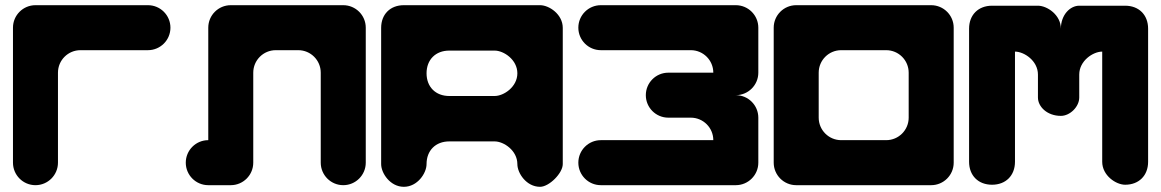

<svg xmlns="http://www.w3.org/2000/svg" viewBox="-20 -714 4475 740"><path d="M116.7 -694C68.8 -694 30 -655.2 30 -607.3V-87C30 -39.2 68.8 -0.3 116.7 -0.3C164.6 -0.3 203.4 -39.2 203.4 -87V-433.9C203.4 -481.8 242.2 -520.6 290.1 -520.6H550.2C598.1 -520.6 636.9 -559.4 636.9 -607.3C636.9 -655.2 598.1 -694 550.2 -694Z M1389.7 -607.3C1389.7 -655.2 1350.8 -694 1302.9 -694H869.4C821.5 -694 782.7 -655.2 782.7 -607.3V-173.8C734.8 -173.8 696 -134.9 696 -87C696 -39.2 734.8 -0.3 782.7 -0.3H869.4C917.3 -0.3 956.1 -39.2 956.1 -87V-433.9C956.1 -481.8 994.9 -520.6 1042.8 -520.6H1129.5C1177.4 -520.6 1216.2 -481.8 1216.2 -433.9V-87C1216.2 -39.2 1255.1 -0.3 1302.9 -0.3C1350.8 -0.3 1389.7 -39.2 1389.7 -87Z M1624 -81.5C1624 -134 1659 -169 1711.5 -169H1886.5C1921.5 -169 1974 -134 1974 -81.5C1974 -46.5 2009 6 2061.5 6C2096.5 6 2149 -46.5 2149 -81.5V-606.5C2149 -659 2096.5 -694 2061.5 -694H1536.5C1484 -694 1449 -659 1449 -606.5V-81.5C1449 -46.5 1484 6 1536.5 6C1589 6 1624 -46.5 1624 -81.5ZM1886.5 -344H1711.5C1659 -344 1624 -379 1624 -431.5C1624 -484 1659 -519 1711.5 -519H1886.5C1921.5 -519 1974 -484 1974 -431.5C1974 -379 1921.5 -344 1886.5 -344Z M2902.7 -607.3C2902.7 -655.2 2863.8 -694 2815.9 -694H2295.7C2247.8 -694 2209 -655.2 2209 -607.3C2209 -559.4 2247.8 -520.6 2295.7 -520.6H2382.4H2642.5C2690.4 -520.6 2729.2 -481.8 2729.2 -433.9H2555.8C2507.9 -433.9 2469.1 -395.1 2469.1 -347.2C2469.1 -299.3 2507.9 -260.5 2555.8 -260.5H2642.5C2690.4 -260.5 2729.2 -221.6 2729.2 -173.8H2382.4H2295.7C2247.8 -173.8 2209 -134.9 2209 -87C2209 -39.2 2247.8 -0.3 2295.7 -0.3H2815.9C2863.8 -0.3 2902.7 -39.2 2902.7 -87V-260.5C2902.7 -308.4 2863.8 -347.2 2815.9 -347.2C2863.8 -347.2 2902.7 -386 2902.7 -433.9Z M3048.7 -0.3H3568.9C3616.8 -0.3 3655.7 -39.2 3655.7 -87V-607.3C3655.7 -655.2 3616.8 -694 3568.9 -694H3048.7C3000.8 -694 2962 -655.2 2962 -607.3V-87C2962 -39.2 3000.8 -0.3 3048.7 -0.3ZM3482.2 -260.5C3482.2 -212.6 3443.4 -173.8 3395.5 -173.8H3222.1C3174.2 -173.8 3135.4 -212.6 3135.4 -260.5V-433.9C3135.4 -481.8 3174.2 -520.6 3222.1 -520.6H3395.5C3443.4 -520.6 3482.2 -481.8 3482.2 -433.9Z M3891.9 -515.1C3927.3 -515.1 3980.4 -479.7 3980.4 -426.6V-338.2C3980.4 -302.8 4015.8 -267.4 4068.8 -267.4C4104.2 -267.4 4139.6 -302.8 4139.6 -338.2V-426.6C4139.6 -479.7 4192.7 -515.1 4228.1 -515.1V-90.5C4228.1 -37.4 4281.2 -2 4316.5 -2C4369.6 -2 4405 -37.4 4405 -90.5V-603.5C4405 -656.6 4369.6 -692 4316.5 -692H4139.6C4104.2 -692 4068.8 -656.6 4068.8 -603.5C4068.8 -656.6 4015.8 -692 3980.4 -692H3803.5C3750.4 -692 3715 -656.6 3715 -603.5V-90.5C3715 -37.4 3750.4 -2 3803.5 -2C3856.5 -2 3891.9 -37.4 3891.9 -90.5Z"/></svg>

Font: OpenLukyanov
Style: Regular
Weight: 400
Designer: Michail Lukyanov
Foundry: book-let.ru
Version: Version 2.1